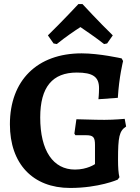

<svg xmlns="http://www.w3.org/2000/svg" viewBox="-20 -918 694 950"><path d="M261 -700C304 -735 350 -766 378 -784C404 -766 452 -734 495 -700L510 -703L538 -743C467 -812 388 -898 388 -898H368C368 -898 288 -812 217 -743L245 -703ZM327 12C469 12 562 -29 562 -29L571 -41C566 -60 564 -90 564 -128C564 -241 570 -270 604 -292L597 -330C597 -330 546 -325 497 -325C441 -325 381 -328 358 -328L348 -257L353 -249H405C441 -249 450 -240 450 -201V-106C450 -106 412 -79 351 -79C243 -79 179 -172 179 -337C179 -488 240 -559 360 -559C439 -559 470 -538 470 -482C470 -452 467 -427 467 -427L563 -434C569 -537 589 -616 589 -616L582 -629C582 -629 472 -654 384 -654C164 -654 29 -520 29 -303C29 -108 142 12 327 12Z"/></svg>

Font: Alegreya SC
Style: Bold
Weight: 700
Designer: Juan Pablo del Peral
Foundry: Huerta Tipografica
Version: Version 2.007;PS 002.007;hotconv 1.0.88;makeotf.lib2.5.64775